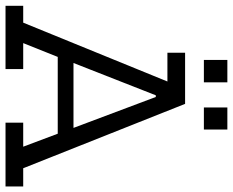

<svg xmlns="http://www.w3.org/2000/svg" viewBox="-94 -749 843 695"><g transform="rotate(90 327.5 -401.5)"><path d="M424 0V-64H511L464 -189H186L136 -64H230V0H1V-64H62L275 -586H171V-650H356L589 -64H655V0ZM331 -544H325L208 -246H443ZM197 -803H278V-718H197ZM369 -803H449V-718H369Z"/></g></svg>

Font: Zilla Slab Regular
Style: Regular
Weight: 400
Designer: Typotheque.com
Foundry: Typotheque type foundry
Version: Version 1.0; 2017